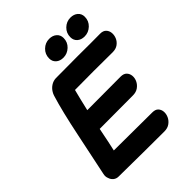

<svg xmlns="http://www.w3.org/2000/svg" viewBox="-251 -1061 1203 1203"><g transform="rotate(-45 350.0 -459.5)"><path d="M497 1Q525 1 544.5 -13Q564 -27 573.5 -47.5Q583 -68 581.5 -88.5Q580 -109 567 -123Q554 -137 527 -137Q391 -137 188 -139Q199 -185 221 -297Q267 -298 516 -298Q545 -298 564.5 -312Q584 -326 593.5 -346.5Q603 -367 601 -387.5Q599 -408 585.5 -422Q572 -436 545 -436Q297 -436 249 -435Q268 -518 284 -579Q340 -580 451 -580Q562 -579 618 -579Q647 -579 666 -593Q685 -607 693.5 -627.5Q702 -648 700 -668.5Q698 -689 684.5 -703Q671 -717 645 -717Q572 -716 448 -717Q324 -717 251 -716Q228 -715 208.5 -702.5Q189 -690 177 -670Q170 -659 166 -646Q134 -543 97 -363Q46 -116 38 -81Q33 -60 41 -42Q46 -25 60 -13.5Q74 -2 94 -2Q349 1 497 1ZM564 -773Q599 -773 625.5 -798Q652 -823 652 -860Q652 -887 633 -903.5Q614 -920 584 -920Q549 -920 523 -895Q497 -870 497 -833Q497 -806 515.5 -789.5Q534 -773 564 -773ZM376 -773Q411 -773 437.5 -798Q464 -823 464 -860Q464 -887 445 -903.5Q426 -920 396 -920Q361 -920 335 -895Q309 -870 309 -833Q309 -806 327.5 -789.5Q346 -773 376 -773Z"/></g></svg>

Font: Balsamiq Sans
Style: Bold Italic
Weight: 700
Italic angle: -12°
Designer: Michael Angeles
Foundry: Balsamiq SRL
Version: Version 1.020; ttfautohint (v1.8.4.7-5d5b);gftools[0.9.26]